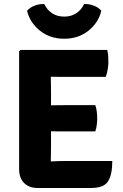

<svg xmlns="http://www.w3.org/2000/svg" viewBox="-20 -931 613 954"><path d="M75 -676 82 -683H232.5V-551.5Q232.5 -530.5 233 -514Q233.5 -497.5 233.5 -477V-202Q233.5 -182.5 233 -166.5Q232.5 -150.5 232.5 -130V3H167Q124 3 99.5 -22Q75 -47 75 -90.5ZM453.5 -408.5Q459 -394 461 -375Q463 -356 463 -343Q463 -329.5 461 -311.5Q459 -293.5 453.5 -278H301Q288.5 -278 265.5 -278.2Q242.5 -278.5 218.2 -279Q194 -279.5 178 -280V-406.5Q194 -407 218.2 -407.5Q242.5 -408 265.5 -408.2Q288.5 -408.5 301 -408.5ZM513 -683Q517 -665 517.8 -649.2Q518.5 -633.5 518.5 -620Q518.5 -606.5 515.2 -586.8Q512 -567 505.5 -549H301Q288.5 -549 265.5 -549.2Q242.5 -549.5 218.2 -550Q194 -550.5 178 -551V-683ZM538 -131Q538 -65 517.5 -31Q497 3 433 3H178V-126Q210.5 -127.5 240.2 -129.2Q270 -131 306.5 -131ZM483.5 -877.5Q469.5 -818.5 419.5 -778.5Q369.5 -738.5 299 -738.5Q228.5 -738.5 178.5 -778.5Q128.5 -818.5 114.5 -877.5Q128.5 -894 152 -903Q175.5 -912 200 -911Q213.5 -882 239 -865.2Q264.5 -848.5 299 -848.5Q333.5 -848.5 359 -865.2Q384.5 -882 398 -911Q422.5 -912 446 -903Q469.5 -894 483.5 -877.5Z"/></svg>

Font: Signika
Style: Bold
Weight: 700
Designer: Anna Giedry
Foundry: Anna Giedry
Version: Version 2.001